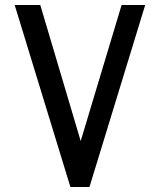

<svg xmlns="http://www.w3.org/2000/svg" viewBox="-20 -745 640 765"><path d="M38.5 -725H140.5L301.5 -183L464.5 -725H558.5L336.5 0H260.5Z"/></svg>

Font: JuliaMono MediumItalic
Style: Regular
Weight: 500
Italic angle: -9°
Monospace: yes
Designer: cormullion
Foundry: corm
Version: Version 0.049; ttfautohint (v1.8.4)